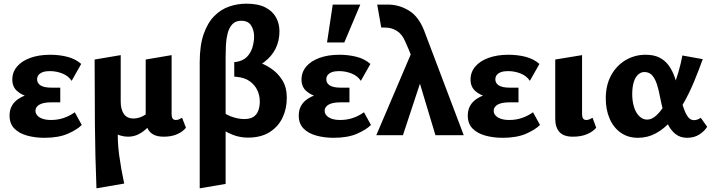

<svg xmlns="http://www.w3.org/2000/svg" viewBox="-20 -736 3871 1045"><path d="M222 14Q171 14 127.5 2Q84 -10 58 -36.5Q32 -63 32 -107Q32 -169 86 -201.5Q140 -234 226 -234V-198Q179 -198 138.5 -208Q98 -218 72.5 -241Q47 -264 47 -303Q47 -343 72.5 -373.5Q98 -404 145 -421Q192 -438 253 -438Q302 -438 346 -427Q390 -416 422 -388L370 -296Q352 -323 319.5 -336Q287 -349 251 -349Q228 -349 213 -343.5Q198 -338 190 -328Q182 -318 182 -304Q182 -283 201 -271Q220 -259 259 -259H308V-179H259Q216 -179 194.5 -166.5Q173 -154 173 -133Q173 -119 183 -107.5Q193 -96 212 -89.5Q231 -83 258 -83Q295 -83 327 -94Q359 -105 387 -125L425 -56Q401 -31 350 -8.5Q299 14 222 14Z M505 289Q498 114 496.5 -61.5Q495 -237 495 -412L637 -436V-182Q637 -141 654 -116Q671 -91 707 -91Q724 -91 741.5 -97Q759 -103 775 -114.5Q791 -126 802 -142L833 -101Q810 -69 785.5 -44Q761 -19 734.5 -5.5Q708 8 677 8Q656 8 634.5 1.5Q613 -5 595 -19L622 -48Q618 30 628.5 107.5Q639 185 656 263ZM871 8Q836 8 814.5 -4Q793 -16 783 -37.5Q773 -59 773 -90V-412L914 -436V-114Q914 -99 919.5 -91Q925 -83 937 -83Q946 -83 954.5 -86.5Q963 -90 971 -95L992 -41Q976 -20 945 -6Q914 8 871 8Z M1067 289V-397Q1067 -489 1088.5 -550.5Q1110 -612 1146 -648.5Q1182 -685 1227.5 -700.5Q1273 -716 1321 -716Q1385 -716 1424.5 -695.5Q1464 -675 1482.5 -641Q1501 -607 1501 -566Q1501 -515 1480.5 -472.5Q1460 -430 1416.5 -397Q1373 -364 1305 -340L1379 -400Q1416 -389 1453.5 -364.5Q1491 -340 1516 -300.5Q1541 -261 1541 -204Q1541 -144 1517.5 -95Q1494 -46 1447 -16.5Q1400 13 1329 13Q1273 13 1219.5 -14.5Q1166 -42 1129 -92L1173 -150Q1195 -118 1235 -103Q1275 -88 1309 -88Q1340 -88 1358.5 -99.5Q1377 -111 1385.5 -133Q1394 -155 1394 -184Q1394 -216 1380.5 -245Q1367 -274 1339 -294Q1311 -314 1266 -318L1255 -319V-398L1266 -399Q1303 -405 1324 -426.5Q1345 -448 1354 -478.5Q1363 -509 1363 -538Q1363 -571 1347 -597Q1331 -623 1293 -623Q1261 -623 1243.5 -603Q1226 -583 1218.5 -552.5Q1211 -522 1209.5 -488.5Q1208 -455 1208 -427V265Z M1796 14Q1745 14 1701.5 2Q1658 -10 1632 -36.5Q1606 -63 1606 -107Q1606 -169 1660 -201.5Q1714 -234 1800 -234V-198Q1753 -198 1712.5 -208Q1672 -218 1646.5 -241Q1621 -264 1621 -303Q1621 -343 1646.5 -373.5Q1672 -404 1719 -421Q1766 -438 1827 -438Q1876 -438 1920 -427Q1964 -416 1996 -388L1944 -296Q1926 -323 1893.5 -336Q1861 -349 1825 -349Q1802 -349 1787 -343.5Q1772 -338 1764 -328Q1756 -318 1756 -304Q1756 -283 1775 -271Q1794 -259 1833 -259H1882V-179H1833Q1790 -179 1768.5 -166.5Q1747 -154 1747 -133Q1747 -119 1757 -107.5Q1767 -96 1786 -89.5Q1805 -83 1832 -83Q1869 -83 1901 -94Q1933 -105 1961 -125L1999 -56Q1975 -31 1924 -8.5Q1873 14 1796 14ZM1760 -505 1791 -711H1941L1854 -505Z M2350 0 2242 -359Q2231 -397 2221 -424.5Q2211 -452 2202 -472.5Q2193 -493 2186 -509Q2169 -550 2140 -568Q2111 -586 2076 -586Q2069 -586 2065 -586Q2061 -586 2055 -586L2033 -711Q2047 -711 2062 -711Q2077 -711 2092 -711Q2152 -711 2205.5 -678.5Q2259 -646 2289 -568L2504 0ZM2028 0 2234 -483 2286 -342 2173 0Z M2716 14Q2665 14 2621.5 2Q2578 -10 2552 -36.5Q2526 -63 2526 -107Q2526 -169 2580 -201.5Q2634 -234 2720 -234V-198Q2673 -198 2632.5 -208Q2592 -218 2566.5 -241Q2541 -264 2541 -303Q2541 -343 2566.5 -373.5Q2592 -404 2639 -421Q2686 -438 2747 -438Q2796 -438 2840 -427Q2884 -416 2916 -388L2864 -296Q2846 -323 2813.5 -336Q2781 -349 2745 -349Q2722 -349 2707 -343.5Q2692 -338 2684 -328Q2676 -318 2676 -304Q2676 -283 2695 -271Q2714 -259 2753 -259H2802V-179H2753Q2710 -179 2688.5 -166.5Q2667 -154 2667 -133Q2667 -119 2677 -107.5Q2687 -96 2706 -89.5Q2725 -83 2752 -83Q2789 -83 2821 -94Q2853 -105 2881 -125L2919 -56Q2895 -31 2844 -8.5Q2793 14 2716 14Z M3098 8Q3048 8 3025 -17.5Q3002 -43 3002 -90V-412L3148 -436V-114Q3148 -99 3153.5 -91Q3159 -83 3171 -83Q3180 -83 3188.5 -86.5Q3197 -90 3205 -95L3225 -41Q3208 -20 3175.5 -6Q3143 8 3098 8Z M3452 14Q3397 14 3357.5 -14.5Q3318 -43 3297.5 -91.5Q3277 -140 3277 -200Q3277 -273 3306.5 -326.5Q3336 -380 3385.5 -409Q3435 -438 3494 -438Q3540 -438 3570.5 -422Q3601 -406 3620.5 -378.5Q3640 -351 3652 -316.5Q3664 -282 3673 -246Q3685 -198 3696.5 -161Q3708 -124 3722 -103Q3736 -82 3757 -82Q3765 -82 3775 -85Q3785 -88 3794 -95L3829 -46Q3815 -23 3787 -4.5Q3759 14 3720 14Q3682 14 3656 -7Q3630 -28 3614.5 -61Q3599 -94 3589.5 -132Q3580 -170 3573 -205Q3566 -244 3556 -275.5Q3546 -307 3530 -325.5Q3514 -344 3487 -344Q3468 -344 3452.5 -329.5Q3437 -315 3429 -288Q3421 -261 3421 -223Q3421 -186 3430.5 -154.5Q3440 -123 3459 -104Q3478 -85 3502 -85Q3527 -85 3551.5 -107Q3576 -129 3598 -166Q3620 -203 3639 -248.5Q3658 -294 3672 -342Q3686 -390 3694 -434L3805 -414Q3783 -353 3757.5 -291.5Q3732 -230 3701 -175.5Q3670 -121 3632.5 -78Q3595 -35 3550 -10.5Q3505 14 3452 14Z"/></svg>

Font: Ysabeau ExtraBold
Style: Regular
Weight: 800
Designer: Christian Thalmann (Catharsis Fonts)
Version: Version 2.002